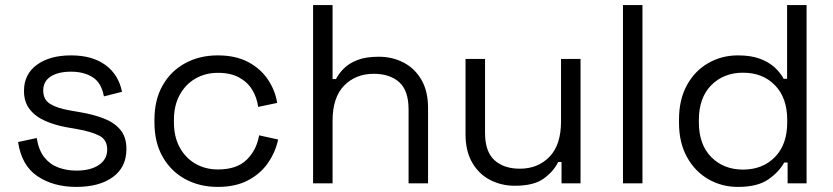

<svg xmlns="http://www.w3.org/2000/svg" viewBox="-20 -720 3271 754"><path d="M279.8 14Q189.5 14 127.1 -28Q64.8 -70 51 -162.2L124.2 -178Q132 -129.5 154.5 -101.6Q177 -73.8 209.8 -61.9Q242.5 -50 279.8 -50Q335.8 -50 368.4 -72.2Q401 -94.5 401 -132.5Q401 -171.2 370.1 -187.1Q339.2 -203 285.5 -212.5L244 -219.8Q196.5 -228.2 158 -245Q119.5 -261.8 96.9 -290.5Q74.2 -319.2 74.2 -363Q74.2 -428.8 124.9 -465.6Q175.5 -502.5 259 -502.5Q342 -502.5 393.6 -465.1Q445.2 -427.8 459.2 -359.5L388 -341.5Q378.5 -394.5 344.2 -416.5Q310 -438.5 259 -438.5Q208.8 -438.5 179.2 -419.6Q149.8 -400.8 149.8 -364.5Q149.8 -328.5 177.2 -311.8Q204.8 -295 252.2 -286.8L293.8 -279.5Q345.2 -271 386.6 -255.2Q428 -239.5 452.2 -210.9Q476.5 -182.2 476.5 -134.8Q476.5 -63.5 423.4 -24.8Q370.2 14 279.8 14Z M835.2 14Q764 14 707.8 -16.4Q651.5 -46.8 619 -103.8Q586.5 -160.8 586.5 -238.8V-249.8Q586.5 -328.5 619 -385.1Q651.5 -441.8 707.8 -472.1Q764 -502.5 835.2 -502.5Q905.5 -502.5 954.6 -476.4Q1003.8 -450.2 1032.2 -407.5Q1060.8 -364.8 1068.5 -315.8L993.8 -300.2Q989 -337 970.5 -367.4Q952 -397.8 918.6 -415.9Q885.2 -434 836 -434Q786.8 -434 747.6 -411.5Q708.5 -389 685.8 -347.5Q663 -306 663 -248.5V-240Q663 -182.5 685.8 -141Q708.5 -99.5 747.6 -77Q786.8 -54.5 836 -54.5Q910.2 -54.5 949.1 -93Q988 -131.5 997.5 -188.5L1072.2 -172.2Q1062.2 -123.8 1033 -81Q1003.8 -38.2 954.6 -12.1Q905.5 14 835.2 14Z M1286 0H1209.5V-700H1286V-409.5H1299.5Q1310.5 -431.5 1330.9 -451.6Q1351.2 -471.8 1384.2 -484.5Q1417.2 -497.2 1467.2 -497.2Q1521.5 -497.2 1565.4 -474.1Q1609.2 -451 1635.1 -406.4Q1661 -361.8 1661 -296V0H1584.5V-290.5Q1584.5 -364.5 1547.6 -397.4Q1510.8 -430.2 1447.8 -430.2Q1377 -430.2 1331.5 -383.9Q1286 -337.5 1286 -245.2Z M2002 9.5Q1948.5 9.5 1904.2 -13.6Q1860 -36.8 1834.1 -81.9Q1808.2 -127 1808.2 -192.5V-488.5H1884.8V-198Q1884.8 -124.8 1921.6 -91.1Q1958.5 -57.5 2021.5 -57.5Q2092.2 -57.5 2137.8 -104.2Q2183.2 -151 2183.2 -243.2V-488.5H2259.8V0H2185.2V-83.8H2171.8Q2155.2 -48.2 2116.2 -19.4Q2077.2 9.5 2002 9.5Z M2503 0H2426.5V-700H2503Z M2878 14Q2814.5 14 2761.9 -16.2Q2709.2 -46.5 2677.9 -103.1Q2646.5 -159.8 2646.5 -237.8V-250.8Q2646.5 -328.8 2677.5 -385.4Q2708.5 -442 2761.4 -472.2Q2814.2 -502.5 2878 -502.5Q2929.8 -502.5 2965.1 -489Q3000.5 -475.5 3022.9 -454.6Q3045.2 -433.8 3057.5 -410.5H3071V-700H3147.5V0H3073V-81.8H3059.5Q3039.5 -44.8 2997.2 -15.4Q2955 14 2878 14ZM2898 -54Q2974.8 -54 3023.1 -103.1Q3071.5 -152.2 3071.5 -240V-248.5Q3071.5 -336.2 3023.2 -385.4Q2975 -434.5 2898 -434.5Q2822 -434.5 2773.2 -385.4Q2724.5 -336.2 2724.5 -248.5V-240Q2724.5 -152.2 2773.2 -103.1Q2822 -54 2898 -54Z"/></svg>

Font: Space Grotesk Variable Light
Style: Regular
Weight: 300
Designer: Florian Karsten
Foundry: Florian Karsten
Version: Version 2.000